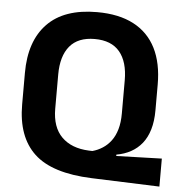

<svg xmlns="http://www.w3.org/2000/svg" viewBox="-50 -700 723 772"><g transform="rotate(5 311.5 -313.5)"><path d="M621.5 24.5 347 14.5Q186.5 8.5 114.8 -58.8Q43 -126 43 -256.5V-383.5Q43 -512.5 110.8 -582.5Q178.5 -652.5 311 -652.5Q399.5 -652.5 459 -621.2Q518.5 -590 548.8 -530Q579 -470 579 -383.5V-280Q579 -235.5 569 -202Q559 -168.5 540.5 -145.5Q522 -122.5 496 -108.2Q470 -94 438 -88.5V-83L621.5 -88.5ZM326 -95 340.5 -94.5Q362.5 -100.5 381.5 -112.8Q400.5 -125 415 -144.2Q429.5 -163.5 437.5 -191Q445.5 -218.5 445.5 -255V-389Q445.5 -463.5 412 -503.8Q378.5 -544 311 -544Q244 -544 210.5 -503.8Q177 -463.5 177 -389V-251Q177 -176.5 216.5 -137.2Q256 -98 326 -95Z"/></g></svg>

Font: Anek Telugu SemiBold
Style: Regular
Weight: 600
Designer: Omkar Bhoir (Telugu), Yesha Goshar (Latin)
Foundry: Ek Type
Version: Version 1.003